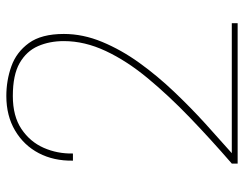

<svg xmlns="http://www.w3.org/2000/svg" viewBox="-100 -652 752 591"><g transform="rotate(-90 275.5 -356.0)"><path d="M68 0V-18Q143 -83 210 -147.5Q277 -212 330.5 -276.5Q384 -341 414.5 -406Q445 -471 445 -535Q445 -579 429.5 -614.5Q414 -650 377.5 -671Q341 -692 276 -692Q214 -692 174.5 -665.5Q135 -639 116.5 -597Q98 -555 99 -507H77Q76 -566 100 -612Q124 -658 169.5 -685Q215 -712 276 -712Q324 -712 367.5 -696.5Q411 -681 439 -642.5Q467 -604 467 -535Q467 -476 442.5 -417Q418 -358 378 -302.5Q338 -247 289 -195.5Q240 -144 191 -99.5Q142 -55 100 -18H500V0Z"/></g></svg>

Font: DM Sans 17pt Thin
Style: Regular
Weight: 250
Version: Version 4.004;gftools[0.9.30]